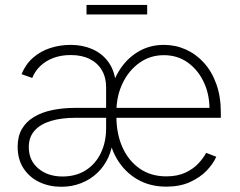

<svg xmlns="http://www.w3.org/2000/svg" viewBox="-20 -732 956 765"><path d="M224.1 12.2Q176.8 12.2 137.2 -6.3Q97.7 -24.9 74 -60.8Q50.3 -96.7 50.3 -147.5Q50.3 -189 67.4 -218.3Q84.5 -247.6 115.5 -266.1Q146.5 -284.7 188.7 -293.5Q231 -302.2 280.8 -302.2H834.5L814.5 -285.6Q816.9 -349.1 793.9 -400.4Q771 -451.7 729.5 -481.9Q688 -512.2 632.8 -512.2Q578.6 -512.2 535.9 -481.9Q493.2 -451.7 468.5 -400.4Q443.8 -349.1 443.8 -286.1V-268.1Q443.8 -199.7 467.5 -146Q491.2 -92.3 535.9 -60.8Q580.6 -29.3 642.6 -29.3Q687 -29.3 718.8 -44.2Q750.5 -59.1 770.8 -81.1Q791 -103 801.3 -123L841.8 -107.4Q829.6 -79.6 803.5 -52.2Q777.3 -24.9 737.1 -6.6Q696.8 11.7 642.6 11.7Q577.1 11.7 526.6 -17.8Q476.1 -47.4 445.8 -99.1Q415.5 -150.9 409.7 -216.3L414.6 -335Q423.3 -398.4 453.1 -447.8Q482.9 -497.1 529.1 -525.1Q575.2 -553.2 632.8 -553.2Q679.2 -553.2 720.2 -534.9Q761.2 -516.6 792.7 -481.7Q824.2 -446.8 842 -397Q859.9 -347.2 859.9 -283.2V-262.7H281.2Q224.1 -262.7 182.4 -250Q140.6 -237.3 117.7 -211.4Q94.7 -185.5 94.7 -146Q94.7 -92.8 132.6 -60.8Q170.4 -28.8 229 -28.8Q282.7 -28.8 321.5 -53.5Q360.4 -78.1 381.6 -121.8Q402.8 -165.5 402.8 -221.2V-383.8Q402.8 -423.3 386 -452.1Q369.1 -481 337.6 -496.8Q306.2 -512.7 262.2 -512.7Q223.1 -512.7 192.4 -501Q161.6 -489.3 140.4 -468.8Q119.1 -448.2 108.4 -421.4L65.9 -436.5Q82 -476.1 111.6 -502Q141.1 -527.8 179.9 -540.5Q218.8 -553.2 261.2 -553.2Q308.6 -553.2 347.4 -536.4Q386.2 -519.5 410.9 -486.3Q435.5 -453.1 440.9 -404.8L435.1 -185.1L430.7 -182.6Q427.7 -140.1 411.4 -104.5Q395 -68.8 367.4 -42.7Q339.8 -16.6 303.2 -2.2Q266.6 12.2 224.1 12.2ZM566.4 -712.4V-674.3H324.7V-712.4Z"/></svg>

Font: Inter ExtraLight
Style: Regular
Weight: 250
Designer: Rasmus Andersson
Foundry: rsms
Version: Version 4.001;git-66647c0bb